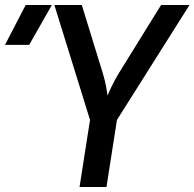

<svg xmlns="http://www.w3.org/2000/svg" viewBox="-117 -750 780 770"><path d="M-97 -570 -14 -730H91L0 -570ZM202 0 244 -269 101 -730H211L296 -454Q304 -427 308.5 -403Q313 -379 314 -367Q319 -379 330.5 -403Q342 -427 358 -454L529 -730H643L352 -269L310 0Z"/></svg>

Font: NKDuy Mono SemiBold
Style: Italic
Weight: 600
Italic angle: -9°
Monospace: yes
Designer: NKDuy
Foundry: NKDuy
Version: Version 2.251; ttfautohint (v1.8.4.7-5d5b)